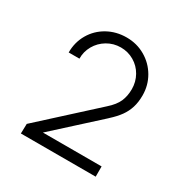

<svg xmlns="http://www.w3.org/2000/svg" viewBox="-116 -825 624 649"><g transform="rotate(30 196.0 -500.0)"><path d="M51 -308 256 -495Q281.5 -517.5 290.8 -539Q300 -560.5 300 -587Q300 -615.5 286.5 -639.5Q273 -663.5 249.5 -677.2Q226 -691 198 -691Q169.5 -691 145.5 -676.8Q121.5 -662.5 108 -638.8Q94.5 -615 95 -588H53Q53 -628 72 -660.5Q91 -693 124.2 -711.5Q157.5 -730 198 -730Q238 -730 271 -710.8Q304 -691.5 323 -658.8Q342 -626 342 -587Q342 -560.5 335.5 -539.8Q329 -519 316.2 -501.2Q303.5 -483.5 282 -464L280 -462L80 -280L68 -310H342V-270H50Z"/></g></svg>

Font: Tap Sans
Style: Regular
Weight: 400
Designer: Tap Payments
Foundry: Tap Payments
Version: Version 1.001;Glyphs 3.1.2 (3151)